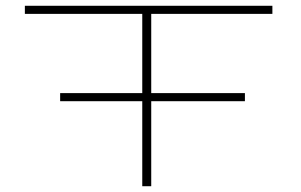

<svg xmlns="http://www.w3.org/2000/svg" viewBox="-20 -644 1040 664"><path d="M188 -294V-322H472V-596H66V-624H922V-596H503V-322H827V-294H503V0H472V-294Z"/></svg>

Font: Inconsolata UltraExpanded ExtraLight
Style: Regular
Weight: 200
Width: 9
Monospace: yes
Designer: Raph Levien, Cyreal, Brenton Simpson
Foundry: Raph Levien, Cyreal, Google
Version: Version 3.001; ttfautohint (v1.8.2.53-6de2)